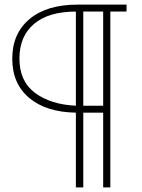

<svg xmlns="http://www.w3.org/2000/svg" viewBox="-20 -730 616 830"><path d="M315 -710H527V-680H457V80H426V-243H340V80H308V-243Q180 -245 106.5 -306.5Q33 -368 33 -476Q33 -585 107.5 -647.5Q182 -710 315 -710ZM308 -273V-680Q190 -680 127 -626.5Q64 -573 64 -477Q64 -378 132 -328Q200 -278 308 -273ZM426 -680H340V-273H426Z"/></svg>

Font: Raleway-v4020 ExtraLight
Style: Regular
Weight: 275
Designer: Matt McInerney, Pablo Impallari, Rodrigo Fuenzalida
Foundry: Matt McInerney, Pablo Impallari, Rodrigo Fuenzalida
Version: Version 4.020;PS 004.020;hotconv 1.0.88;makeotf.lib2.5.64775